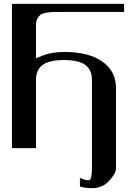

<svg xmlns="http://www.w3.org/2000/svg" viewBox="-20 -770 706 998"><path d="M625 -708H292Q264.6 -708 251.5 -707.5Q238.3 -707 218.8 -703.6Q199.2 -700.2 190.4 -693.4Q181.6 -686.5 174.3 -672.9Q167 -659.2 167 -639.6V-466.8Q201.2 -481.4 214.4 -485.8Q227.5 -490.2 253.4 -495.1Q279.3 -500 312.5 -500Q441.4 -500 512.2 -449.7Q583 -399.4 583 -312.5V105.5Q583 130.9 547.9 169.4Q512.7 208 458 208Q419.9 208 395.5 199.2V154.3Q419.9 167 442.4 167Q458 167 458 97.7V-354.5Q458 -407.2 423.3 -432.6Q388.7 -458 312.5 -458Q236.3 -458 201.7 -432.6Q167 -407.2 167 -354.5V0H42V-750H625Z"/></svg>

Font: okolaks
Style: Bold
Weight: 600
Width: 8
Version: Version 000.6.0